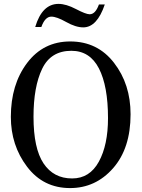

<svg xmlns="http://www.w3.org/2000/svg" viewBox="-20 -960 735 993"><path d="M342.3 12.7Q203.6 12.7 119.9 -97.9Q36.1 -208.5 36.1 -355.5Q36.1 -522.9 120.1 -634.3Q204.1 -745.6 343.3 -745.6Q484.4 -745.6 569.8 -635Q655.3 -524.4 655.3 -369.1Q655.3 -192.9 564.9 -90.1Q474.6 12.7 342.3 12.7ZM353 -37.1Q443.8 -37.1 491.2 -123.8Q538.6 -210.4 538.6 -349.1Q538.6 -514.6 491.7 -606Q444.8 -697.3 349.1 -697.3Q242.7 -697.3 198 -604.2Q153.3 -511.2 153.3 -356.4Q153.3 -192.4 205.3 -114.7Q257.3 -37.1 353 -37.1ZM410.6 -818.4Q371.6 -818.4 322.3 -846.2Q272.9 -874 245.6 -874Q212.9 -874 193.8 -820.3H162.1Q197.8 -939.9 282.7 -939.9Q321.8 -939.9 373 -913.1Q424.3 -886.2 443.8 -886.2Q473.6 -886.2 491.7 -937H522Q481.9 -818.4 410.6 -818.4Z"/></svg>

Font: Munson
Style: Regular
Weight: 400
Designer: Paul James MIller
Foundry: High-Logic / Made with FontCreator
Version: Version 2.10;May 5, 2019;FontCreator 11.5.0.2430 64-bit